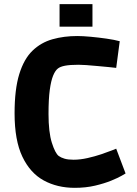

<svg xmlns="http://www.w3.org/2000/svg" viewBox="-20 -889 658 922"><path d="M339 13Q255 13 190 -22.5Q125 -58 87.5 -136.5Q50 -215 50 -345Q50 -460 72.5 -533Q95 -606 136 -645.5Q177 -685 232 -700.5Q287 -716 351 -716Q377 -716 415 -712.5Q453 -709 491.5 -703.5Q530 -698 555 -691L538 -563Q526 -565 501 -567Q476 -569 447 -572Q418 -575 393.5 -576.5Q369 -578 357 -578Q316 -578 292.5 -573.5Q269 -569 258 -560Q245 -550 235 -525.5Q225 -501 219 -457Q213 -413 213 -342Q213 -254 229 -203.5Q245 -153 262 -140Q273 -132 290 -127Q307 -122 333 -122Q365 -122 400.5 -130Q436 -138 467 -148.5Q498 -159 518 -167Q538 -175 538 -175L583 -56Q583 -56 565 -45.5Q547 -35 514 -21.5Q481 -8 436.5 2.5Q392 13 339 13ZM266 -761V-869H424V-761Z"/></svg>

Font: Ruda SemiBold
Style: Bold
Weight: 900
Designer: Mariela Monsalve and Angelina Sanchez
Foundry: Mariela Monsalve and Angelina Sanchez
Version: Version 2.000